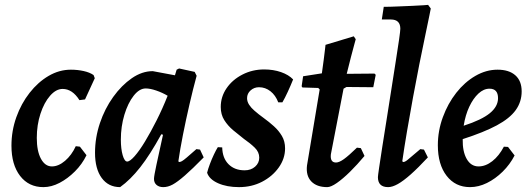

<svg xmlns="http://www.w3.org/2000/svg" viewBox="-20 -756 2172 788"><path d="M237 -391Q210 -391 185.5 -363Q161 -335 146 -289Q131 -243 131 -190Q131 -136 148 -104.5Q165 -73 193 -73Q220 -73 247 -96Q274 -119 291 -156L308 -154L335 -119Q317 -82 287.5 -52.5Q258 -23 224.5 -5.5Q191 12 158 12Q98 12 62.5 -34Q27 -80 27 -158Q27 -219 47 -275Q67 -331 101.5 -375Q136 -419 179.5 -444.5Q223 -470 271 -470Q298 -470 323 -464.5Q348 -459 364 -448L369 -435L329 -348L306 -345Q277 -391 237 -391Z M715 -91Q720 -91 726.5 -94.5Q733 -98 747 -110Q761 -122 786 -144L801 -142L816 -110Q769 -62 738.5 -35.5Q708 -9 688.5 1.5Q669 12 650 12Q633 12 622.5 3Q612 -6 612 -22Q612 -33 622 -79.5Q632 -126 649 -203L642 -205Q596 -121 555.5 -69.5Q515 -18 473 12Q425 12 397.5 -25.5Q370 -63 370 -129Q370 -191 390 -250.5Q410 -310 444.5 -358Q479 -406 521 -435Q563 -464 607 -464L698 -447L705 -470L715 -475L779 -461L787 -445Q772 -390 757.5 -327Q743 -264 731 -203.5Q719 -143 712 -94ZM502 -93Q513 -93 532.5 -115Q552 -137 575 -175Q598 -213 622.5 -261.5Q647 -310 668 -363Q646 -376 621 -384.5Q596 -393 578 -393Q552 -393 528.5 -363Q505 -333 490.5 -285Q476 -237 476 -183Q476 -145 483.5 -119Q491 -93 502 -93Z M892 -151Q893 -107 918 -82Q943 -57 984 -57Q1010 -57 1027 -72Q1044 -87 1044 -109Q1044 -132 1025.5 -150Q1007 -168 981 -186Q959 -203 937 -221.5Q915 -240 900.5 -263Q886 -286 886 -317Q886 -359 910 -394Q934 -429 975 -450Q1016 -471 1064 -471Q1102 -471 1133.5 -460Q1165 -449 1183 -430Q1173 -405 1161 -379Q1149 -353 1139 -336H1122Q1111 -365 1090 -381.5Q1069 -398 1043 -398Q1023 -398 1008.5 -385Q994 -372 994 -353Q994 -339 1002.5 -326Q1011 -313 1024 -302Q1041 -287 1062.5 -271.5Q1084 -256 1104 -238Q1124 -220 1137 -198Q1150 -176 1150 -147Q1150 -105 1124 -68.5Q1098 -32 1055.5 -10Q1013 12 961 12Q911 12 875 -4Q839 -20 830 -47Q834 -63 841.5 -83Q849 -103 858 -122Q867 -141 874 -152Z M1461 -148 1476 -116Q1446 -80 1416.5 -51Q1387 -22 1362.5 -5Q1338 12 1323 12Q1280 12 1257.5 -11.5Q1235 -35 1240 -77L1292 -389L1286 -395L1221 -397L1218 -402L1224 -443L1301 -455Q1305 -483 1308.5 -510Q1312 -537 1314 -554.5Q1316 -572 1316 -572L1432 -607L1440 -595Q1440 -595 1434.5 -575Q1429 -555 1420.5 -522.5Q1412 -490 1403 -453L1517 -454L1522 -449L1512 -398L1402 -399L1390 -392L1338 -123Q1334 -89 1359 -89Q1372 -89 1391.5 -103Q1411 -117 1445 -150Z M1635 -91Q1642 -91 1653.5 -100.5Q1665 -110 1705 -144L1720 -142L1736 -110Q1696 -67 1665.5 -40Q1635 -13 1612.5 -0.5Q1590 12 1573 12Q1531 12 1531 -29Q1531 -34 1536 -68Q1541 -102 1549 -153.5Q1557 -205 1567 -267Q1577 -329 1586.5 -391Q1596 -453 1604.5 -506Q1613 -559 1618 -594.5Q1623 -630 1623 -638Q1623 -676 1584 -676H1547L1555 -728Q1581 -728 1612.5 -729.5Q1644 -731 1672.5 -732Q1701 -733 1719 -734.5Q1737 -736 1737 -736L1748 -721Q1748 -721 1742 -691Q1736 -661 1725 -609Q1714 -557 1701 -492Q1688 -427 1675 -356Q1662 -285 1650.5 -217.5Q1639 -150 1631 -94Z M2121 -381Q2121 -338 2096.5 -304Q2072 -270 2019 -241.5Q1966 -213 1879 -185Q1878 -134 1895.5 -103.5Q1913 -73 1944 -73Q1973 -73 2000.5 -94.5Q2028 -116 2048 -154L2065 -153L2092 -118Q2073 -81 2043 -51.5Q2013 -22 1978.5 -5Q1944 12 1909 12Q1849 12 1813 -34.5Q1777 -81 1777 -160Q1777 -219 1797.5 -275Q1818 -331 1852.5 -375Q1887 -419 1931 -444.5Q1975 -470 2022 -470Q2069 -470 2095 -447Q2121 -424 2121 -381ZM1989 -392Q1965 -392 1943.5 -372Q1922 -352 1906 -318Q1890 -284 1883 -240Q1957 -264 1990.5 -291.5Q2024 -319 2024 -353Q2024 -392 1989 -392Z"/></svg>

Font: Alegreya SemiBold
Style: Italic
Weight: 600
Italic angle: -7°
Designer: Juan Pablo del Peral
Foundry: Huerta Tipografica
Version: Version 2.009